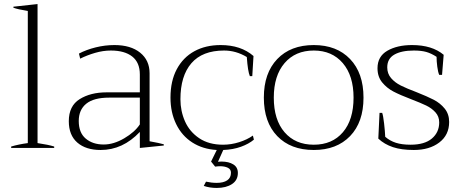

<svg xmlns="http://www.w3.org/2000/svg" viewBox="-20 -729 2272 946"><path d="M35 -7Q72 -18 117 -24V-675Q67 -683 46 -691V-696L165 -709V-24Q219 -16 247 -7V0H35Z M319 -132Q319 -207 372.5 -240.5Q426 -274 505 -274H669V-362Q669 -421 631.5 -450.5Q594 -480 526 -480Q488 -480 448.5 -468.5Q409 -457 375 -440L369 -465Q405 -484 451 -495.5Q497 -507 544 -507Q624 -507 670.5 -469.5Q717 -432 717 -368V-33Q767 -24 787 -18V-12L669 0V-79Q585 10 476 10Q403 10 361 -26.5Q319 -63 319 -132ZM669 -116V-248H518Q442 -248 405 -218Q368 -188 368 -133Q368 -75 402.5 -46Q437 -17 491 -17Q540 -17 592 -47.5Q644 -78 669 -116Z M1152 123Q1152 159 1123 178Q1094 197 1048 197Q1013 197 984 187L995 166Q1022 172 1048 172Q1081 172 1099.5 159.5Q1118 147 1118 122Q1118 105 1102.5 97.5Q1087 90 1065 90Q1054 90 1040 92L1020 67L1048 10Q979 6 927.5 -27Q876 -60 848 -117.5Q820 -175 820 -248Q820 -330 851 -388Q882 -446 937.5 -476.5Q993 -507 1067 -507Q1167 -507 1229 -453L1223 -354H1211Q1201 -377 1196 -448Q1143 -480 1084 -480Q977 -480 923 -417.5Q869 -355 869 -240Q869 -182 891.5 -131Q914 -80 961.5 -48Q1009 -16 1079 -16Q1119 -16 1158.5 -28.5Q1198 -41 1226 -61L1231 -41Q1206 -20 1167.5 -6Q1129 8 1080 10L1054 68Q1059 67 1071 67Q1107 67 1129.5 81Q1152 95 1152 123Z M1280 -248Q1280 -369 1346 -438Q1412 -507 1526 -507Q1639 -507 1705 -438Q1771 -369 1771 -248Q1771 -127 1705 -58.5Q1639 10 1526 10Q1412 10 1346 -58.5Q1280 -127 1280 -248ZM1722 -248Q1722 -356 1669 -418Q1616 -480 1526 -480Q1435 -480 1382 -418Q1329 -356 1329 -248Q1329 -139 1382 -77.5Q1435 -16 1526 -16Q1617 -16 1669.5 -77.5Q1722 -139 1722 -248Z M1844 -46 1850 -173H1863Q1868 -160 1872.5 -120.5Q1877 -81 1878 -55Q1901 -35 1930.5 -25.5Q1960 -16 2003 -16Q2072 -16 2108 -46.5Q2144 -77 2144 -126Q2144 -155 2125.5 -175.5Q2107 -196 2080 -209Q2053 -222 2006 -240Q1951 -261 1918.5 -278Q1886 -295 1863 -323Q1840 -351 1840 -393Q1840 -451 1888.5 -479Q1937 -507 2010 -507Q2109 -507 2166 -459L2158 -360H2144Q2138 -374 2134.5 -400.5Q2131 -427 2131 -449Q2105 -466 2080.5 -473Q2056 -480 2019 -480Q1958 -480 1923 -460Q1888 -440 1888 -397Q1888 -366 1907 -344Q1926 -322 1955 -307.5Q1984 -293 2032 -275Q2085 -254 2117 -237.5Q2149 -221 2171 -194Q2193 -167 2193 -128Q2193 -64 2144.5 -27Q2096 10 2019 10Q1958 10 1916 -4Q1874 -18 1844 -46Z"/></svg>

Font: Trirong ExtraLight
Style: Regular
Weight: 275
Designer: Katatrad Team
Foundry: CadsonDemak
Version: Version 1.001